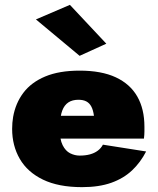

<svg xmlns="http://www.w3.org/2000/svg" viewBox="-20 -761 649 791"><path d="M136 -190H573Q575 -206 575 -219.5Q575 -233 575 -239Q575 -312 545.5 -363.5Q516 -415 457 -442.5Q398 -470 308 -470Q224 -470 166.5 -446Q109 -422 76.5 -379Q44 -336 34 -279Q32 -267 31 -255Q30 -243 30 -230Q30 -161 61.5 -106.5Q93 -52 157 -21Q221 10 318 10Q388 10 438.5 -8Q489 -26 524 -59Q559 -92 582 -137L404 -165Q396 -150 382.5 -140Q369 -130 350.5 -125Q332 -120 308 -120Q288 -120 269 -129.5Q250 -139 238 -163Q226 -187 226 -230L228 -250Q228 -283 236.5 -305.5Q245 -328 261.5 -339Q278 -350 303 -350Q323 -350 336 -343Q349 -336 356.5 -321.5Q364 -307 367 -284H136ZM128 -681 308 -531 418 -581 268 -741Z"/></svg>

Font: Jost Black
Style: Regular
Weight: 900
Version: Version 3.710